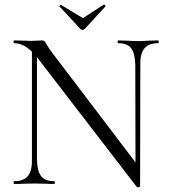

<svg xmlns="http://www.w3.org/2000/svg" viewBox="-20 -801 745 836"><path d="M669 -613Q628 -613 609 -590.5Q590 -568 591 -518L590 10Q590 12 587.5 13.5Q585 15 583 15Q577 15 574 11L148 -543L141 -552V-106Q142 -56 159 -34Q176 -12 216 -12Q219 -12 219 -6Q219 0 216 0Q193 0 180 -1L130 -2L81 -1Q68 0 42 0Q39 0 39 -6Q39 -12 42 -12Q82 -12 101 -34Q120 -56 119 -106V-576Q81 -613 42 -613Q39 -613 39 -619Q39 -625 42 -625L82 -624Q93 -623 113 -623Q131 -623 143.5 -624Q156 -625 163 -625Q170 -625 173.5 -621.5Q177 -618 183 -607Q194 -589 206 -573L570 -94L569 -518Q568 -569 551 -591Q534 -613 494 -613Q492 -613 492 -619Q492 -625 494 -625L530 -624Q560 -622 580 -622Q598 -622 628 -624L669 -625Q671 -625 671 -619Q671 -613 669 -613ZM239 -773V-774Q239 -776 241.5 -778.5Q244 -781 245 -780L341 -722L432 -781Q434 -782 437.5 -778Q441 -774 439 -773L349 -675Q346 -671 340 -671Q334 -671 330 -675Z"/></svg>

Font: Cormorant Upright
Style: Regular
Weight: 400
Designer: Christian Thalmann (Catharsis Fonts)
Foundry: Catharsis Fonts
Version: Version 3.302